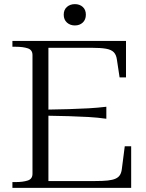

<svg xmlns="http://www.w3.org/2000/svg" viewBox="-20 -908 705 928"><path d="M614 -201V0H40V-28H56Q91 -28 114 -35.5Q137 -43 137 -68V-642Q137 -667 114 -674.5Q91 -682 56 -682H40V-710H589V-534H558L545 -620Q542 -643 530 -655.5Q518 -668 492.5 -672.5Q467 -677 423 -677H214V-33H441Q477 -33 500.5 -35.5Q524 -38 538.5 -44.5Q553 -51 560 -62.5Q567 -74 569 -92L583 -201ZM197 -378Q261 -379 312.5 -380.5Q364 -382 408 -384.5Q452 -387 494 -392V-334Q452 -340 408 -342.5Q364 -345 313 -346.5Q262 -348 197 -349ZM342 -785Q319 -785 303.5 -799Q288 -813 288 -837Q288 -861 303.5 -874.5Q319 -888 342 -888Q365 -888 380 -874.5Q395 -861 395 -837Q395 -813 380 -799Q365 -785 342 -785Z"/></svg>

Font: Roboto Serif 120pt Expanded Light
Style: Regular
Weight: 300
Width: 7
Designer: Greg Gazdowicz
Foundry: Commercial Type
Version: Version 1.008